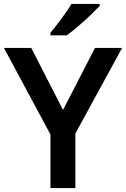

<svg xmlns="http://www.w3.org/2000/svg" viewBox="-20 -958 642 978"><path d="M301 -398 464 -714H602L364 -278V0H237V-273L0 -714H139ZM488 -928Q471 -910 441 -881Q411 -852 378 -824Q345 -796 320 -778H237V-791Q252 -809 272 -835Q292 -861 311.5 -888.5Q331 -916 344 -938H488Z"/></svg>

Font: Noto Sans Medefaidrin SemiBold
Style: Regular
Weight: 600
Designer: Dalton Maag Ltd
Foundry: Dalton Maag Ltd
Version: Version 1.002; ttfautohint (v1.8.4.7-5d5b)